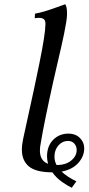

<svg xmlns="http://www.w3.org/2000/svg" viewBox="-20 -801 413 895"><path d="M284.2 -781.2Q292.5 -770 292.5 -736.8Q292.5 -722.2 289.1 -699.7Q285.6 -677.2 278.8 -643.8Q272 -610.4 265.1 -580.8Q258.3 -551.3 247.1 -502.9Q235.8 -454.6 228.5 -421.9Q184.1 -221.7 170.4 -136.2Q166 -115.7 166 -99.6Q166 -51.3 204.1 -37.6Q199.2 -55.7 199.2 -71.8Q199.2 -120.1 227.8 -149.2Q256.3 -178.2 299.8 -178.2Q331.5 -178.2 352.1 -158.2Q372.6 -138.2 372.6 -109.9Q372.6 -72.3 345 -41.5Q317.4 -10.7 267.1 -1Q292.5 22.9 335.9 44.4L314.5 74.2Q294.4 64.9 268.6 46.6Q242.7 28.3 224.1 2.4Q147 2 114.5 -25.4Q82 -52.7 82 -103Q82 -127 87.9 -153.8Q92.8 -176.8 110.1 -255.4Q127.4 -334 138.7 -386.5Q149.9 -439 163.8 -506.8Q177.7 -574.7 184.8 -621.1Q191.9 -667.5 191.9 -689.5Q191.9 -705.6 184.3 -711.7Q176.8 -717.8 162.1 -717.8Q149.9 -717.8 142.1 -715.8L143.1 -737.3Q164.6 -741.2 187 -747.8Q209.5 -754.4 241.7 -766.1Q273.9 -777.8 284.2 -781.2ZM233.9 -70.8Q233.9 -49.8 243.7 -31.7Q286.6 -31.7 312 -52.7Q337.4 -73.7 337.4 -101.6Q337.4 -119.6 326.4 -131.8Q315.4 -144 296.9 -144Q270.5 -144 252.2 -123Q233.9 -102.1 233.9 -70.8Z"/></svg>

Font: Flanker
Style: Italic
Weight: 400
Italic angle: -12°
Designer: Flanker
Version: Version 2.027